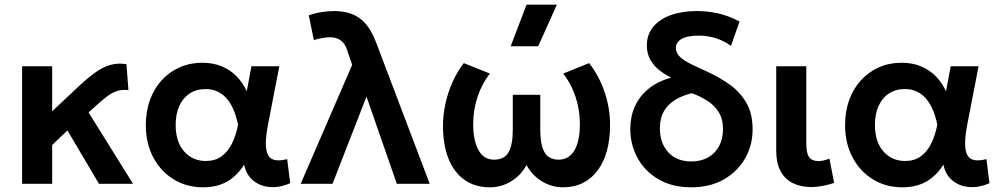

<svg xmlns="http://www.w3.org/2000/svg" viewBox="-20 -782 4262 817"><path d="M74 0V-500H202V-308.5L310 -410Q348 -446 380.8 -470.2Q413.5 -494.5 446.2 -504.8Q479 -515 518 -509L526.5 -398.5Q498.5 -402 476 -394Q453.5 -386 431.8 -369Q410 -352 384.5 -328.5L357 -303.5L546 0H401L267 -227L202 -165V0Z M843.5 15Q774 15 719 -18.8Q664 -52.5 632.2 -112.2Q600.5 -172 600.5 -250Q600.5 -309 618.5 -357.8Q636.5 -406.5 669.2 -441.8Q702 -477 745.8 -496Q789.5 -515 841 -515Q887 -515 923.5 -499.8Q960 -484.5 986.8 -457.2Q1013.5 -430 1030 -393.5L1050 -500H1168.5L1122 -260Q1111.5 -208 1111.2 -174Q1111 -140 1120.8 -122.2Q1130.5 -104.5 1150.8 -100.8Q1171 -97 1202 -105L1215 -2.5Q1169 17.5 1127.2 13.8Q1085.5 10 1056.2 -14.8Q1027 -39.5 1019 -81.5Q989.5 -34.5 947 -9.8Q904.5 15 843.5 15ZM856 -97Q895 -97 922.2 -116.5Q949.5 -136 966.8 -170.8Q984 -205.5 993 -251.5Q989.5 -268.5 983.5 -288.5Q977.5 -308.5 967.2 -328.8Q957 -349 941.8 -365.8Q926.5 -382.5 905 -392.8Q883.5 -403 854.5 -403Q816 -403 787.5 -384.5Q759 -366 743.2 -331.8Q727.5 -297.5 727.5 -250.5Q727.5 -178.5 763.5 -137.8Q799.5 -97 856 -97Z M1259.5 0 1478.5 -506 1457.5 -567.5Q1449.5 -595 1431 -609.2Q1412.5 -623.5 1385 -623.5Q1371 -623.5 1353.2 -620.5Q1335.5 -617.5 1315.5 -611.5L1294 -716.5Q1321 -726.5 1350 -730.8Q1379 -735 1402.5 -735Q1444.5 -735 1477.8 -722.2Q1511 -709.5 1536.2 -680.5Q1561.5 -651.5 1580 -602.5L1808.5 0H1668.5L1539.5 -371L1395 0Z M2065.5 15Q2000.5 15 1955.8 -17.2Q1911 -49.5 1888 -108Q1865 -166.5 1865 -245.5Q1865 -292.5 1875.2 -340Q1885.5 -387.5 1905.2 -432Q1925 -476.5 1953.5 -513.5L2064.5 -469Q2047 -446.5 2033.8 -421.2Q2020.5 -396 2011.5 -368.5Q2002.5 -341 1998 -312Q1993.5 -283 1993.5 -253Q1993.5 -185.5 2015.5 -144.2Q2037.5 -103 2082 -102.5Q2126 -102.5 2144 -134.2Q2162 -166 2162 -229.5V-378.5H2279V-229.5Q2279 -166 2297 -134.2Q2315 -102.5 2359 -102.5Q2381 -103 2397.8 -113.8Q2414.5 -124.5 2425.5 -144.2Q2436.5 -164 2442 -191.5Q2447.5 -219 2447.5 -253Q2447.5 -293 2439.5 -331Q2431.5 -369 2415.8 -404Q2400 -439 2376.5 -469L2487 -513.5Q2530 -458 2553 -389.5Q2576 -321 2576 -250.5Q2576 -191 2563 -142.2Q2550 -93.5 2524.2 -58.2Q2498.5 -23 2461.2 -4Q2424 15 2375.5 15Q2328.5 15 2287 -9.8Q2245.5 -34.5 2220.5 -79.5Q2195.5 -34.5 2154 -9.8Q2112.5 15 2065.5 15ZM2153 -585 2220.5 -762H2349.5L2270 -585Z M2921.5 15Q2840 15 2782 -19Q2724 -53 2693 -109.5Q2662 -166 2662 -233.5Q2662 -285 2681.2 -328.5Q2700.5 -372 2739.2 -403.8Q2778 -435.5 2836 -452Q2812.5 -463 2788.8 -480.8Q2765 -498.5 2748.8 -525.2Q2732.5 -552 2732.5 -589Q2732.5 -635 2759.5 -667.8Q2786.5 -700.5 2834.5 -717.8Q2882.5 -735 2945.5 -735Q2988.5 -735 3033.5 -725.5Q3078.5 -716 3127 -690.5L3090.5 -587Q3050 -614.5 3015.8 -622.5Q2981.5 -630.5 2955.5 -630.5Q2903 -630.5 2879.5 -616Q2856 -601.5 2856 -578Q2856 -556 2874.2 -539.2Q2892.5 -522.5 2924 -507.5Q2955.5 -492.5 2994.5 -474.5Q3044.5 -451.5 3087.2 -420.5Q3130 -389.5 3156.2 -344Q3182.5 -298.5 3182.5 -231.5Q3182.5 -164 3150.5 -108Q3118.5 -52 3060 -18.5Q3001.5 15 2921.5 15ZM2922 -95Q2962.5 -95 2992.8 -112Q3023 -129 3039.8 -160Q3056.5 -191 3056.5 -233Q3056.5 -275.5 3038.2 -304.8Q3020 -334 2989.8 -353.2Q2959.5 -372.5 2924 -385.5Q2883 -375.5 2852.5 -356.8Q2822 -338 2805 -308.5Q2788 -279 2788 -235.5Q2788 -172.5 2823.8 -133.8Q2859.5 -95 2922 -95Z M3432.5 14Q3388 14 3354.2 -2.5Q3320.5 -19 3301.8 -53.2Q3283 -87.5 3283 -141V-500H3411V-170.5Q3411 -129.5 3423.2 -113Q3435.5 -96.5 3463 -96.5Q3473 -96.5 3484.8 -99.2Q3496.5 -102 3509.5 -107L3529.5 -3.5Q3504 4.5 3479.2 9.2Q3454.5 14 3432.5 14Z M3819 15Q3749.5 15 3694.5 -18.8Q3639.5 -52.5 3607.8 -112.2Q3576 -172 3576 -250Q3576 -309 3594 -357.8Q3612 -406.5 3644.8 -441.8Q3677.5 -477 3721.2 -496Q3765 -515 3816.5 -515Q3862.5 -515 3899 -499.8Q3935.5 -484.5 3962.2 -457.2Q3989 -430 4005.5 -393.5L4025.5 -500H4144L4097.5 -260Q4087 -208 4086.8 -174Q4086.5 -140 4096.2 -122.2Q4106 -104.5 4126.2 -100.8Q4146.5 -97 4177.5 -105L4190.5 -2.5Q4144.5 17.5 4102.8 13.8Q4061 10 4031.8 -14.8Q4002.5 -39.5 3994.5 -81.5Q3965 -34.5 3922.5 -9.8Q3880 15 3819 15ZM3831.5 -97Q3870.5 -97 3897.8 -116.5Q3925 -136 3942.2 -170.8Q3959.5 -205.5 3968.5 -251.5Q3965 -268.5 3959 -288.5Q3953 -308.5 3942.8 -328.8Q3932.5 -349 3917.2 -365.8Q3902 -382.5 3880.5 -392.8Q3859 -403 3830 -403Q3791.5 -403 3763 -384.5Q3734.5 -366 3718.8 -331.8Q3703 -297.5 3703 -250.5Q3703 -178.5 3739 -137.8Q3775 -97 3831.5 -97Z"/></svg>

Font: Geologica Roman Medium
Style: Regular
Weight: 500
Designer: Sindre Bremnes, Frode Helland
Foundry: Monokrom Skriftforlag AS
Version: Version 1.010;gftools[0.9.28]